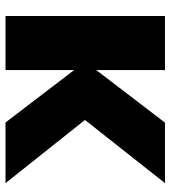

<svg xmlns="http://www.w3.org/2000/svg" viewBox="20 -654 633 714"><g transform="rotate(90 337.0 -296.5)"><path d="M39 0H240V-593H39ZM205 -291.5 424 -293.5 660.5 -593H435.5ZM435 0H660.5L424 -297.5L205 -301Z"/></g></svg>

Font: Anybody Thin ExtraBold
Style: Regular
Weight: 800
Version: Version 1.113;gftools[0.9.25]